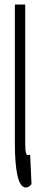

<svg xmlns="http://www.w3.org/2000/svg" viewBox="-20 -819 182 853"><path d="M94 14C106 14 114 7 120 -1L114 -132C109 -130 107 -130 104 -130C97 -130 92 -141 92 -179V-799H46V-185C46 -66 60 14 94 14Z"/></svg>

Font: 寒蝉无机体 CompactMedium
Style: Regular
Weight: 500
Width: 3
Designer: ChillTanhei {Warren2060}; 
Source Han Sans {Ryoko NISHIZUKA 西塚涼子 (kana, bopomofo & ideographs); Paul D. Hunt (Latin, Gre
Foundry: ChillType&Adobe
Version: Version 1.000;Glyphs 3.1.1 (3135)